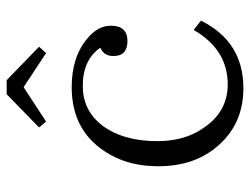

<svg xmlns="http://www.w3.org/2000/svg" viewBox="-107 -636 749 575"><g transform="rotate(-90 267.5 -348.5)"><path d="M493.2 -121.1Q430.2 5.9 291 5.9Q180.2 5.9 113.3 -76.2Q57.1 -144.5 57.1 -249Q57.1 -331.5 91.3 -392.1Q155.8 -508.3 293.9 -508.3Q385.7 -508.3 440.9 -460.4Q478 -429.2 478 -391.1Q478 -341.3 432.1 -341.3Q387.2 -341.3 387.2 -383.3Q387.2 -412.1 412.1 -422.4Q376 -475.1 297.4 -475.1Q225.1 -475.1 180.2 -418Q132.3 -355 132.3 -252Q132.3 -171.9 169.4 -117.2Q218.3 -41 302.2 -41Q406.7 -41 465.3 -143.1ZM272.9 -703.1H314.9L415 -606L396 -585L293.9 -652.3L190.9 -585L173.3 -606Z"/></g></svg>

Font: I.MingCP
Style: Regular
Weight: 400
Designer: I.Font Project
Version: Version 8.000; Sep 06, 2022